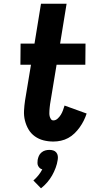

<svg xmlns="http://www.w3.org/2000/svg" viewBox="-20 -755 540 1035"><path d="M268 8Q240 8 214.5 1.5Q189 -5 168 -20Q147 -35 134 -57Q121 -79 114.5 -105Q108 -131 109.5 -158.5Q111 -186 115 -213L147 -406H90L91 -520H166L201 -735H339L304 -520H441L440 -406H285L250 -194Q249 -186 248 -177.5Q247 -169 246.5 -160.5Q246 -152 246 -143.5Q246 -135 248 -127.5Q250 -120 254.5 -113Q259 -106 268 -106Q280 -106 290.5 -115.5Q301 -125 308 -136.5Q315 -148 319.5 -160.5Q324 -173 328 -186L447 -143Q441 -124 431.5 -105Q422 -86 409.5 -68.5Q397 -51 381.5 -36Q366 -21 347.5 -11Q329 -1 308.5 3.5Q288 8 268 8ZM201 260 160 218Q175 205 187 190Q199 175 208 158Q200 156 194.5 151Q189 146 185.5 139Q182 132 182 123.5Q182 115 183 107Q185 96 189.5 85.5Q194 75 203.5 67Q213 59 224 56Q235 53 246 53Q257 53 267 56Q277 59 283.5 67Q290 75 291.5 85.5Q293 96 291 107Q288 128 280 149.5Q272 171 261 190.5Q250 210 234.5 228Q219 246 201 260Z"/></svg>

Font: Iosevka SS18 Heavy
Style: Italic
Weight: 900
Italic angle: -9°
Monospace: yes
Designer: Belleve Invis
Foundry: Belleve Invis
Version: Version 25.1.1; ttfautohint (v1.8.4)